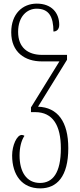

<svg xmlns="http://www.w3.org/2000/svg" viewBox="-20 -790 439 1060"><path d="M202 250C294 250 357 185 357 28C357 -119 298 -197 190 -201L350 -460V-487H213C133 -487 80 -528 80 -614C80 -700 130 -742 182 -742C250 -742 275 -698 275 -616C292 -616 307 -627 307 -653C307 -719 265 -770 183 -770C104 -770 42 -713 42 -612C42 -501 118 -451 211 -451H308L151 -197V-171H174C272 -171 316 -97 316 29C316 165 271 220 201 220C125 220 88 157 88 68C88 26 97 -14 115 -40C111 -43 106 -45 100 -45C73 -45 47 13 47 68C47 177 102 250 202 250Z"/></svg>

Font: Noto Serif Georgian ExtraCondensed ExtraLight
Style: Regular
Weight: 200
Width: 2
Designer: Monotype Design Team, Akaki Razmadze
Foundry: Google LLC
Version: Version 2.003